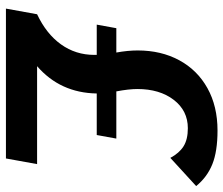

<svg xmlns="http://www.w3.org/2000/svg" viewBox="-73 -679 753 647"><g transform="rotate(90 303.5 -355.5)"><path d="M203 -104H533L514 1H9L28 -104Q94 -135 129.5 -184.5Q165 -234 165 -297V-305H63L75 -371H157Q150 -410 150 -443Q150 -522 183 -583Q216 -644 277 -678Q338 -712 420 -712Q490 -712 533.5 -694.5Q577 -677 607 -640L512 -553Q496 -583 473 -597.5Q450 -612 412 -612Q353 -612 316.5 -564.5Q280 -517 280 -442Q280 -413 288 -371H447L435 -305H295Q293 -182 203 -104Z"/></g></svg>

Font: KoHo
Style: Bold Italic
Weight: 700
Italic angle: -10°
Version: Version 1.000; ttfautohint (v1.6)